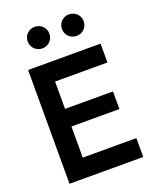

<svg xmlns="http://www.w3.org/2000/svg" viewBox="-168 -1026 905 1121"><g transform="rotate(-20 285.0 -465.5)"><path d="M65.4 -707H515.6V-589.8H190.4V-419.9H488.3V-310.5H190.4V-117.2H523.4V0H65.4ZM120.1 -864.3Q120.1 -882.3 128.9 -897.7Q137.7 -913.1 153.1 -921.9Q168.5 -930.7 186.5 -930.7Q205.6 -930.7 221.2 -921.9Q236.8 -913.1 245.8 -897.9Q254.9 -882.8 254.9 -864.3Q254.9 -845.2 245.8 -829.8Q236.8 -814.5 221.4 -805.7Q206.1 -796.9 187.5 -796.9Q168.9 -796.9 153.6 -805.7Q138.2 -814.5 129.2 -829.8Q120.1 -845.2 120.1 -864.3ZM333 -864.3Q333 -882.3 341.8 -897.7Q350.6 -913.1 366 -921.9Q381.3 -930.7 399.4 -930.7Q418.5 -930.7 434.1 -921.9Q449.7 -913.1 458.7 -897.9Q467.8 -882.8 467.8 -864.3Q467.8 -845.2 458.7 -829.8Q449.7 -814.5 434.3 -805.7Q418.9 -796.9 400.4 -796.9Q381.8 -796.9 366.5 -805.7Q351.1 -814.5 342 -829.8Q333 -845.2 333 -864.3Z"/></g></svg>

Font: Wanted Sans SemiBold
Style: Regular
Weight: 600
Designer: Original Design by Kil Hyung-jin and Kang Hanbin, Wanted Lab, Inc; Hangeul from Source Han Sans by Jang Soo-young and Ka
Foundry: Wanted Lab, Inc.
Version: Version 1.003